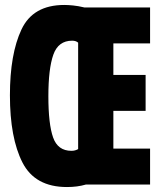

<svg xmlns="http://www.w3.org/2000/svg" viewBox="-20 -744 640 774"><path d="M326 0H585V-145H437V-297H567V-442H437V-569H585V-714H320Q295 -720 274.5 -722Q254 -724 239 -724Q113 -724 66.5 -625Q20 -526 20 -360Q20 -188 70.5 -89Q121 10 250 10Q292 10 326 0ZM175 -356Q175 -467 195 -523.5Q215 -580 271 -580Q286 -580 295 -572V-143Q283 -136 268 -136Q213 -136 194 -190Q175 -244 175 -356Z"/></svg>

Font: Noto Sans Mono UI ExtraBold
Style: Regular
Weight: 800
Designer: Monotype Design team
Foundry: Monotype Imaging Inc.
Version: 1.000